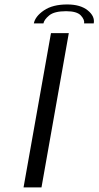

<svg xmlns="http://www.w3.org/2000/svg" viewBox="-20 -820 431 840"><path d="M83 0 203 -675H281L161.5 0ZM274 -800.5Q332 -800.5 364 -774.5Q396 -748.5 390 -717.5H348Q351 -733.5 333.8 -752.2Q316.5 -771 269 -771Q217.5 -771 195.2 -752.5Q173 -734 170 -717.5H128Q134 -748.5 172.2 -774.5Q210.5 -800.5 274 -800.5Z"/></svg>

Font: Anybody UltraExpanded Light
Style: Italic
Weight: 300
Width: 9
Italic angle: -10°
Designer: Tyler Finck
Foundry: Etcetera Type Company
Version: Version 1.010; ttfautohint (v1.8.3) -l 8 -r 50 -G 200 -x 14 